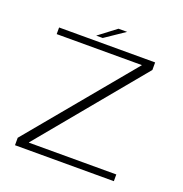

<svg xmlns="http://www.w3.org/2000/svg" viewBox="-123 -788 858 898"><g transform="rotate(20 306.0 -339.0)"><path d="M47.5 0H539.5V-33.5H104.5V-35L531 -550.5V-588H53V-555H477V-554.5L47.5 -37ZM229 -611.5H261.5L359 -677.5H316Z"/></g></svg>

Font: Anybody Expanded ExtraLight
Style: Regular
Weight: 250
Width: 7
Version: Version 1.113;gftools[0.9.25]